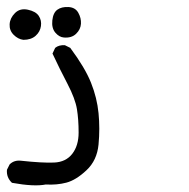

<svg xmlns="http://www.w3.org/2000/svg" viewBox="-32 -374 552 560"><path d="M101.6 164.1Q67.4 170.9 2.9 159.2Q-13.7 143.6 -11.7 121.1L-3.9 105.5Q8.8 92.8 28.3 94.7Q91.8 101.6 126 100.1Q160.2 98.6 178.7 74.7Q197.3 50.8 197.3 12.7Q197.3 -25.4 192.4 -55.7Q187.5 -85.9 164.6 -129.9Q141.6 -173.8 121.1 -217.8L128.9 -234.4Q139.6 -243.2 157.2 -242.2L172.9 -234.4Q215.8 -176.8 233.4 -132.8Q251 -88.9 255.4 -43.9Q259.8 1 255.4 47.4Q251 93.8 220.2 122.6Q189.5 151.4 161.6 158.7Q133.8 166 101.6 164.1ZM36.1 -257.8Q20.5 -259.8 7.8 -272.5Q-4.9 -285.2 -3.9 -303.2Q-2.9 -321.3 11.7 -335.9Q26.4 -350.6 49.3 -345.7Q72.3 -340.8 81.1 -327.6Q89.8 -314.5 87.4 -297.9Q85 -281.2 71.8 -269.5Q58.6 -257.8 36.1 -257.8ZM154.3 -264.6Q140.6 -265.6 129.4 -278.8Q118.2 -292 120.6 -314.5Q123 -336.9 135.3 -345.7Q147.5 -354.5 167.5 -353.5Q187.5 -352.5 196.3 -336.9Q205.1 -321.3 204.1 -304.7Q203.1 -288.1 189.9 -275.4Q176.8 -262.7 154.3 -264.6Z"/></svg>

Font: JasonHandwriting1
Style: Regular
Weight: 400
Version: Version 1.48.20